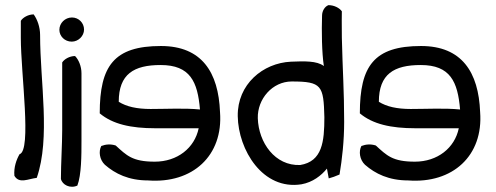

<svg xmlns="http://www.w3.org/2000/svg" viewBox="-20 -678 1930 747"><path d="M136 -542C136 -359 177 -142 123 14C89 18 55 38 36 6C33 -27 44 -57 56 -78C104 -92 61 -391 61 -531V-597C69 -610 90 -622 111 -622C125 -603 136 -573 136 -542Z M307 -563C307 -538 285 -516 259 -516C232 -516 211 -537 211 -562C211 -588 233 -610 260 -610C286 -610 307 -589 307 -563ZM297 -130C297 -75 297 2 281 44C253 57 222 41 217 18C217 -41 222 -116 222 -172V-435C230 -448 251 -460 272 -460C286 -446 297 -420 297 -393Z M836 -242C849 -72 729 37 556 24C481 24 428 -2 388 -37C367 -57 363 -89 374 -110C392 -117 411 -118 430 -112C473 -73 495 -49 582 -49C670 -49 737 -102 753 -179H584C489 -179 418 -195 368 -237C368 -421 423 -499 606 -499C765 -499 830 -397 836 -242ZM758 -252C749 -360 720 -425 605 -425C501 -425 442 -390 442 -282C472 -263 513 -254 566 -254C629 -254 698 -258 758 -252Z M1319 -204C1319 -129 1311 -59 1301 1C1285 8 1271 13 1259 16L1252 -22C1230 5 1197 31 1153 39C1002 63 907 -95 905 -226C903 -350 1003 -433 1112 -438C1163 -440 1213 -442 1240 -421C1232 -473 1231 -558 1233 -617C1233 -636 1244 -653 1258 -658C1280 -658 1301 -647 1310 -634C1310 -634 1309 -571 1310 -531C1313 -403 1319 -325 1319 -204ZM1242 -222C1239 -345 1232 -361 1115 -361C1040 -361 981 -293 983 -218C986 -123 1050 -32 1148 -36C1234 -50 1242 -127 1242 -222Z M1848 -242C1861 -72 1741 37 1568 24C1493 24 1440 -2 1400 -37C1379 -57 1375 -89 1386 -110C1404 -117 1423 -118 1442 -112C1485 -73 1507 -49 1594 -49C1682 -49 1749 -102 1765 -179H1596C1501 -179 1430 -195 1380 -237C1380 -421 1435 -499 1618 -499C1777 -499 1842 -397 1848 -242ZM1770 -252C1761 -360 1732 -425 1617 -425C1513 -425 1454 -390 1454 -282C1484 -263 1525 -254 1578 -254C1641 -254 1710 -258 1770 -252Z"/></svg>

Font: Snowfall
Style: Rev
Weight: 400
Designer: Jasper
Foundry: Cannot Into Space Fonts
Version: Version 0.9